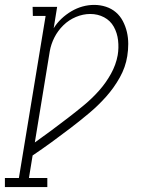

<svg xmlns="http://www.w3.org/2000/svg" viewBox="-53 -763 573 783"><path d="M-33 0V-37H24L133 -698H81L80 -735H180L166 -648Q179 -669 197.5 -686.5Q216 -704 238 -717Q260 -730 283.5 -736.5Q307 -743 331 -743Q356 -743 379 -735.5Q402 -728 419.5 -713Q437 -698 448 -677Q459 -656 464.5 -632.5Q470 -609 470 -584Q470 -559 466 -534Q459 -489 435.5 -447Q412 -405 380 -369Q348 -333 311 -302Q274 -271 235.5 -241.5Q197 -212 158.5 -184Q120 -156 80 -129L65 -37H140V0ZM89 -182Q123 -206 156.5 -231Q190 -256 224 -282Q258 -308 290.5 -335Q323 -362 351 -393.5Q379 -425 399.5 -462Q420 -499 427 -538Q432 -568 428.5 -598.5Q425 -629 411 -654Q397 -679 371.5 -692.5Q346 -706 315 -706Q286 -706 257 -694Q228 -682 205.5 -660Q183 -638 169 -610.5Q155 -583 150 -554Z"/></svg>

Font: Iosevka Curly Slab Extralight
Style: Italic
Weight: 200
Italic angle: -9°
Monospace: yes
Designer: Belleve Invis
Foundry: Belleve Invis
Version: Version 22.1.2; ttfautohint (v1.8.4)